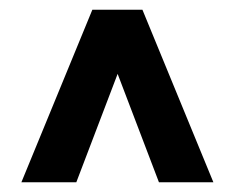

<svg xmlns="http://www.w3.org/2000/svg" viewBox="-20 -731 484 395"><path d="M24 -356H137L222 -579L307 -356H419L273 -711H170Z"/></svg>

Font: Asimov Pro
Style: Bd
Weight: 700
Designer: Google
Version: Version 2.000980; 2014